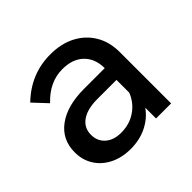

<svg xmlns="http://www.w3.org/2000/svg" viewBox="-135 -659 820 820"><g transform="rotate(-45 275.5 -248.5)"><path d="M221 16Q168 16 127 -4.5Q86 -25 63.5 -61Q41 -97 41 -143Q41 -220 100 -263.5Q159 -307 261 -307H386Q386 -364 351.5 -398Q317 -432 255 -432Q177 -432 115 -366L57 -428Q145 -513 263 -513Q329 -513 377.5 -487.5Q426 -462 453 -416.5Q480 -371 480 -310V0H389V-65Q362 -27 318.5 -5.5Q275 16 221 16ZM241 -62Q292 -62 330.5 -88.5Q369 -115 386 -159V-236H270Q210 -236 176.5 -212.5Q143 -189 143 -147Q143 -109 169.5 -85.5Q196 -62 241 -62Z"/></g></svg>

Font: Wix Madefor Text Medium
Style: Regular
Weight: 500
Designer: Dalton Maag Ltd
Foundry: Dalton Maag Ltd
Version: Version 3.100